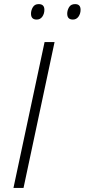

<svg xmlns="http://www.w3.org/2000/svg" viewBox="-20 -920 415 940"><path d="M45.9 0 198.2 -713.9H247.1L95.2 0ZM336.9 -824.2Q309.1 -824.2 309.1 -853Q309.1 -869.6 318.1 -884.8Q327.1 -899.9 347.7 -899.9Q374.5 -899.9 374.5 -872.1Q374.5 -853 364.3 -838.6Q354 -824.2 336.9 -824.2ZM159.7 -824.2Q131.8 -824.2 131.8 -853Q131.8 -869.6 140.9 -884.8Q149.9 -899.9 169.4 -899.9Q197.3 -899.9 197.3 -872.1Q197.3 -853 187.3 -838.6Q177.2 -824.2 159.7 -824.2Z"/></svg>

Font: Open Sans Light
Style: Italic
Weight: 300
Italic angle: -12°
Designer: Monotype Design Team
Foundry: Monotype Imaging Inc.
Version: Version 3.003; ttfautohint (v1.8.4)